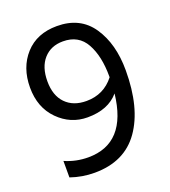

<svg xmlns="http://www.w3.org/2000/svg" viewBox="-125 -754 754 853"><g transform="rotate(-20 252.0 -327.0)"><path d="M462 -373Q462 -195 390.5 -93.5Q319 8 177 8Q119 8 64 -11V-89Q116 -66 174 -66Q355 -66 380 -293Q330 -234 232 -234Q152 -234 94 -292.5Q36 -351 36 -445.5Q36 -540 91 -601Q146 -662 241 -662Q351 -662 406.5 -580Q462 -498 462 -373ZM252 -304Q334 -304 384 -368V-373Q384 -468 350.5 -528.5Q317 -589 243 -589Q186 -589 152 -551Q118 -513 118 -445.5Q118 -378 154 -341Q190 -304 252 -304Z"/></g></svg>

Font: Hind Madurai
Style: Regular
Weight: 400
Designer: Jyotish Sonowal
Foundry: Indian Type Foundry
Version: Version 0.702;PS 1.0;hotconv 1.0.81;makeotf.lib2.5.63406